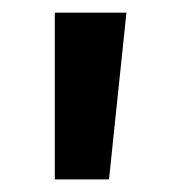

<svg xmlns="http://www.w3.org/2000/svg" viewBox="-20 -705 266 301"><path d="M178.2 -685.1 150.9 -423.8H65.9V-685.1Z"/></svg>

Font: Human Sans Medium
Style: Regular
Weight: 500
Designer: Tim Radville
Foundry: Continuum
Version: Version 1.000;FEAKit 1.0